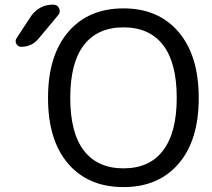

<svg xmlns="http://www.w3.org/2000/svg" viewBox="-20 -800 896 810"><path d="M501 -10.7Q352.5 -10.7 267.6 -109.4Q182.6 -208 182.6 -386.7Q182.6 -565.4 267.6 -665Q352.5 -764.6 501 -764.6Q648.4 -764.6 733.4 -665Q818.4 -565.4 818.4 -386.7Q818.4 -208 733.4 -109.4Q648.4 -10.7 501 -10.7ZM111.3 -732.4Q127 -754.9 150.4 -767.6Q173.8 -780.3 201.2 -780.3H205.1Q222.7 -780.3 229.5 -764.6Q236.3 -749 225.6 -736.3L141.6 -635.7Q113.3 -602.5 69.3 -602.5Q55.7 -602.5 48.8 -615.2Q45.9 -621.1 45.9 -626Q45.9 -632.8 49.8 -638.7ZM667 -164.1Q725.6 -239.3 725.6 -387.2Q725.6 -535.2 668 -609.9Q610.4 -684.6 501 -684.6Q391.6 -684.6 334 -609.9Q276.4 -535.2 276.4 -387.2Q276.4 -239.3 334 -164.6Q391.6 -89.8 501 -89.8Q610.4 -89.8 667 -164.1Z"/></svg>

Font: Gen Jyuu Gothic P Regular
Style: Regular
Weight: 400
Designer: [Source Han Sans]
Ryoko NISHIZUKA  (kana & ideographs); Paul D. Hunt (Latin, Greek & Cyrillic); Wenlong ZHANG  (bopomofo
Version: Version 1.002.20150607